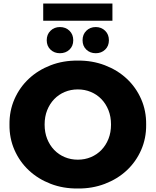

<svg xmlns="http://www.w3.org/2000/svg" viewBox="-20 -1059 886 1093"><path d="M34 -350Q33 -428 62.5 -495Q92 -562 144.5 -611Q197 -660 268.5 -687.5Q340 -715 423 -714Q505 -715 577 -687.5Q649 -660 701.5 -611Q754 -562 783.5 -495Q813 -428 812 -350Q813 -272 783.5 -205Q754 -138 701.5 -89Q649 -40 577 -12.5Q505 15 423 14Q340 15 268.5 -12.5Q197 -40 144.5 -89Q92 -138 62.5 -205Q33 -272 34 -350ZM612 -350Q612 -395 597.5 -431.5Q583 -468 557.5 -494.5Q532 -521 497.5 -535.5Q463 -550 423 -550Q383 -550 348.5 -535.5Q314 -521 288.5 -494.5Q263 -468 248.5 -431.5Q234 -395 234 -350Q234 -305 248.5 -268.5Q263 -232 288.5 -205.5Q314 -179 348.5 -164.5Q383 -150 423 -150Q463 -150 497.5 -164.5Q532 -179 557.5 -205.5Q583 -232 597.5 -268.5Q612 -305 612 -350ZM246 -830Q246 -863 267.5 -884Q289 -905 321 -905Q354 -905 375.5 -884Q397 -863 397 -830Q397 -797 375.5 -776.5Q354 -756 321 -756Q289 -756 267.5 -776.5Q246 -797 246 -830ZM450 -830Q450 -863 471.5 -884Q493 -905 525 -905Q557 -905 578.5 -884Q600 -863 600 -830Q600 -797 578.5 -776.5Q557 -756 525 -756Q493 -756 471.5 -776.5Q450 -797 450 -830ZM226 -1039H620V-941H226Z"/></svg>

Font: CMG Sans ExtraBold
Style: Regular
Weight: 800
Designer: Julieta Ulanovsky
Foundry: Julieta Ulanovsky
Version: Version 7.200